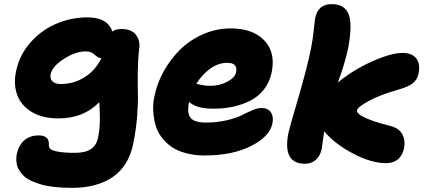

<svg xmlns="http://www.w3.org/2000/svg" viewBox="-20 -720 2069 926"><path d="M326.2 186Q279.8 186 241.2 181.6Q202.6 177.2 175.5 168.9Q148.4 160.6 127.2 150.4Q106 140.1 93.3 127Q80.6 113.8 72.3 100.8Q64 87.9 61.3 73.7Q58.6 59.6 58.6 47.4Q58.6 35.2 61 22.9Q70.3 -20.5 97.7 -43.7Q125 -66.9 167 -66.9Q217.8 -66.9 215.8 -22Q214.8 -9.8 222.7 -2Q230.5 5.9 259.8 11.5Q289.1 17.1 341.8 17.1Q392.6 17.1 419.2 -1.5Q445.8 -20 453.1 -57.1Q457 -77.1 459 -94.7Q460.9 -112.3 461.4 -131.1Q461.9 -149.9 461.7 -160.9Q461.4 -171.9 460.4 -194.8Q459.5 -217.8 459 -227.1Q382.3 -148.9 262.2 -148.9Q185.5 -148.9 134 -179.4Q82.5 -210 63.5 -261Q44.4 -312 57.1 -375Q73.2 -454.1 126.2 -514.4Q179.2 -574.7 251.2 -605.5Q323.2 -636.2 401.9 -636.2Q499 -636.2 522 -567.9Q535.6 -580.1 566.9 -580.1Q613.3 -580.1 634.5 -553.5Q655.8 -526.9 651.9 -491.2Q645.5 -437 644.5 -376.5Q643.6 -315.9 645 -271.7Q646.5 -227.5 641.6 -162.4Q636.7 -97.2 623 -28.8Q601.6 79.1 525.4 132.6Q449.2 186 326.2 186ZM224.1 -361.8Q220.2 -341.3 232.7 -328.1Q245.1 -314.9 273.9 -314.9Q335.9 -314.9 387.7 -347.4Q439.5 -379.9 469.2 -439Q459.5 -439.5 450.9 -444.8Q442.4 -450.2 436.5 -456.3Q430.7 -462.4 419.7 -467.3Q408.7 -472.2 394 -472.2Q344.2 -472.2 287.8 -435.8Q231.4 -399.4 224.1 -361.8Z M966.8 29.8Q917.5 29.8 876.7 18.8Q835.9 7.8 807.9 -11.5Q779.8 -30.8 759.3 -57.9Q738.8 -85 730 -116.9Q721.2 -148.9 719 -185.1Q716.8 -221.2 725.6 -258.8Q738.3 -320.8 771.2 -379.2Q804.2 -437.5 851.1 -482.9Q897.9 -528.3 961.2 -555.7Q1024.4 -583 1091.8 -583Q1199.2 -583 1254.4 -525.4Q1309.6 -467.8 1290.5 -372.1Q1280.8 -324.2 1253.2 -288.8Q1225.6 -253.4 1186 -233.9Q1146.5 -214.4 1102.8 -205.1Q1059.1 -195.8 1009.8 -195.8Q926.3 -195.8 891.6 -229V-227.1Q880.9 -174.3 899.2 -151.6Q917.5 -128.9 973.6 -128.9Q1027.3 -128.9 1073.7 -139.9Q1120.1 -150.9 1145.5 -164.1Q1170.9 -177.2 1196.8 -188.2Q1222.7 -199.2 1239.7 -199.2Q1272.5 -199.2 1286.4 -178.5Q1300.3 -157.7 1293.9 -125Q1281.2 -61.5 1190.9 -15.9Q1100.6 29.8 966.8 29.8ZM1075.7 -417Q1033.7 -417 994.4 -389.2Q955.1 -361.3 926.8 -315.9Q928.7 -315.4 942.4 -312.3Q956.1 -309.1 968.3 -307.6Q980.5 -306.2 995.6 -306.2Q1038.6 -306.2 1076.2 -325.9Q1113.8 -345.7 1118.7 -372.1Q1127.9 -417 1075.7 -417Z M1450.7 69.8Q1342.3 69.8 1370.6 -77.1Q1376 -103 1418 -245.6Q1460 -388.2 1479.5 -483.9Q1488.8 -529.8 1493.2 -574.7Q1497.6 -619.6 1499.5 -630.9Q1513.2 -700.2 1579.6 -700.2Q1642.1 -700.2 1661.4 -651.4Q1680.7 -602.5 1658.7 -485.8Q1644 -416 1609.4 -321.8Q1681.2 -381.8 1773.7 -423.3Q1866.2 -464.8 1921.4 -464.8Q1965.8 -464.8 1987.1 -438.7Q2008.3 -412.6 1998.5 -365.2Q1993.2 -336.9 1971.9 -319.3Q1950.7 -301.8 1899.4 -287.1Q1817.9 -264.6 1761.5 -234.6Q1705.1 -204.6 1701.7 -188Q1700.2 -179.2 1712.9 -168.5Q1725.6 -157.7 1762.7 -143.1Q1799.8 -128.4 1857.4 -113.8Q1902.8 -104 1919.4 -74Q1936 -43.9 1928.7 -4.9Q1921.9 28.8 1899.7 47.9Q1877.4 66.9 1842.8 66.9Q1770 66.9 1681.6 20Q1593.3 -26.9 1543.5 -86.9Q1533.7 -11.7 1531.7 -2Q1524.9 31.2 1503.4 50.5Q1481.9 69.8 1450.7 69.8Z"/></svg>

Font: Shantell Sans Irregular Bouncy
Style: Italic
Weight: 800
Italic angle: -11.31°
Designer: Stephen Nixon, Anya Danilova, Shantell Martin
Foundry: Arrow Type
Version: Version 1.006;[9816181b4]